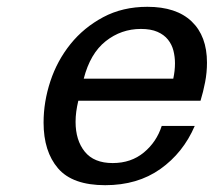

<svg xmlns="http://www.w3.org/2000/svg" viewBox="-20 -532 628 564"><path d="M108 -172Q108 -233 128 -293.5Q148 -354 187 -402.5Q226 -451 283 -481.5Q340 -512 413 -512Q498 -512 543 -469Q588 -426 588 -348Q588 -319 582.5 -290.5Q577 -262 569 -236H210Q206 -219 204 -204Q202 -189 202 -174Q202 -120 229 -86.5Q256 -53 311 -53Q365 -53 402.5 -84Q440 -115 455 -162H552Q518 -83 451 -35.5Q384 12 289 12Q193 12 150.5 -37.5Q108 -87 108 -172ZM489 -301Q494 -324 494 -346Q494 -365 489.5 -383Q485 -401 473.5 -415.5Q462 -430 442.5 -438.5Q423 -447 394 -447Q336 -447 290.5 -411Q245 -375 226 -301Z"/></svg>

Font: Perun
Style: Italic
Weight: 400
Italic angle: -12°
Foundry: Copyright (c) Stefan Peev, Context Ltd, 2016
Version: Version 1.027